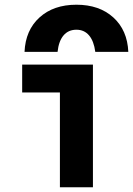

<svg xmlns="http://www.w3.org/2000/svg" viewBox="-20 -794 564 814"><path d="M304 -774Q401 -774 460.5 -720Q520 -666 524 -574H384Q378 -620 357.5 -644Q337 -668 304 -668Q270 -668 249.5 -644Q229 -620 224 -574H84Q88 -666 147.5 -720Q207 -774 304 -774ZM234 0V-402H74V-520H374V0Z"/></svg>

Font: M PLUS Code Latin
Style: Bold
Weight: 700
Designer: Coji Morishita
Foundry: UNDERFOREST DESIGN
Version: Version 1.002; ttfautohint (v1.8.3)